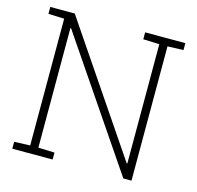

<svg xmlns="http://www.w3.org/2000/svg" viewBox="-104 -820 956 930"><g transform="rotate(15 374.5 -355.5)"><path d="M36.1 0V-34.7L115.7 -37.6V-673.3L36.1 -676.3V-710.9H115.7H158.7L589.8 -74.7L592.8 -75.7V-673.3L511.7 -676.3V-710.9H633.8H713.4V-676.3L633.8 -673.3V0H592.8L159.7 -637.7L156.7 -636.7V-37.6L238.3 -34.7V0Z"/></g></svg>

Font: Roboto Slab ExtraLight
Style: Regular
Weight: 250
Designer: Google
Version: Version 2.000; ttfautohint (v1.8.1.43-b0c9)